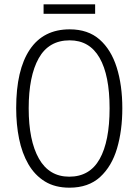

<svg xmlns="http://www.w3.org/2000/svg" viewBox="-20 -860 642 890"><path d="M547 -358Q547 -255 522.5 -172Q498 -89 444 -39.5Q390 10 302 10Q235 10 188 -19Q141 -48 111.5 -99Q82 -150 68.5 -216.5Q55 -283 55 -359Q55 -536 118 -630Q181 -724 303 -724Q388 -724 441.5 -677Q495 -630 521 -547.5Q547 -465 547 -358ZM113 -358Q113 -208 160.5 -124.5Q208 -41 301 -41Q396 -41 442 -123Q488 -205 488 -358Q488 -511 441.5 -592Q395 -673 303 -673Q206 -673 159.5 -590Q113 -507 113 -358ZM421 -840V-796H182V-840Z"/></svg>

Font: Noto Sans Telugu Condensed Light
Style: Regular
Weight: 300
Width: 3
Designer: Jelle Bosma - Monotype Design Team
Foundry: Monotype Imaging Inc.
Version: Version 2.005; ttfautohint (v1.8.4.7-5d5b)